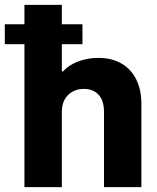

<svg xmlns="http://www.w3.org/2000/svg" viewBox="-52 -772 649 792"><path d="M48.8 -589.8H-32.2V-671.9H48.8V-752H203.1V-671.9H288.1V-589.8H203.1V-477.5H208Q232.4 -504.4 271.2 -518.8Q310.1 -533.2 353.5 -533.2Q410.2 -533.2 450.2 -509.3Q490.2 -485.4 510.7 -442.9Q531.2 -400.4 531.2 -344.7V0H377V-310.5Q377 -356.9 354.7 -381.1Q332.5 -405.3 293.9 -405.3Q254.4 -405.3 228.8 -380.1Q203.1 -355 203.1 -309.6V0H48.8Z"/></svg>

Font: Reddit Sans Strawberry ExBold
Style: Regular
Weight: 800
Designer: Stephen Hutchings
Foundry: Reddit
Version: Version 1.013